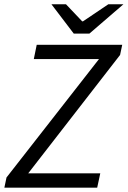

<svg xmlns="http://www.w3.org/2000/svg" viewBox="-21 -862 587 882"><path d="M-0.9 0 8.9 -46.7 433.7 -590.6H134.3L147.7 -656.3H540.5L530.6 -609.6L108.6 -65.7H439.6L425.5 0ZM317.9 -707.6 215.4 -842.3H282.2L356.4 -764.1H360.4L476.5 -842.3H545.9L389.6 -707.6Z"/></svg>

Font: Source Sans 3
Style: Italic
Weight: 200
Italic angle: -11°
Designer: Paul D. Hunt
Foundry: Adobe
Version: Version 3.046;hotconv 1.0.118;makeotfexe 2.5.65603